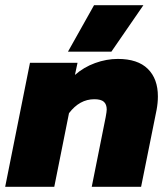

<svg xmlns="http://www.w3.org/2000/svg" viewBox="-30 -723 647 743"><path d="M334 -703H525L401 -523H233ZM86 -480H270L260 -433Q294 -463 338 -479Q382 -495 426 -495Q503 -495 542 -456.5Q581 -418 581 -350Q581 -325 576 -298L516 0H325L379 -270Q383 -292 383 -299Q383 -319 372 -329Q361 -339 335 -339Q278 -339 237 -285L180 0H-10Z"/></svg>

Font: Readiness ExtraBold
Style: Italic
Weight: 800
Italic angle: -12°
Designer: Katatrad Team
Foundry: CadsonDemak
Version: Version 1.00;January 16, 2020;FontCreator 12.0.0.2550 64-bit